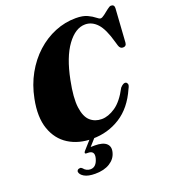

<svg xmlns="http://www.w3.org/2000/svg" viewBox="-163 -832 1037 1168"><g transform="rotate(-20 355.5 -248.0)"><path d="M615.5 -239.5Q622.5 -237 625.5 -227.5Q628.5 -218 617.5 -198.5Q570.5 -91 489.5 -39.8Q408.5 11.5 309 11.5Q220 11.5 155.8 -28.8Q91.5 -69 64.2 -147.2Q37 -225.5 59.5 -338Q76 -422.5 114.5 -491.5Q153 -560.5 207.5 -610Q262 -659.5 327.2 -686.2Q392.5 -713 462.5 -713Q509 -713 537.2 -699.5Q565.5 -686 581.2 -672.8Q597 -659.5 606 -659.5Q615.5 -659.5 632 -672.2Q648.5 -685 664.8 -698Q681 -711 690 -711Q711.5 -711 711 -688L696.5 -470Q695 -446.5 673 -446.5Q654 -446.5 647 -469L639 -496Q614.5 -584.5 580.8 -621Q547 -657.5 503 -657.5Q440 -657.5 385.8 -583.5Q331.5 -509.5 304 -370Q282 -261 290.5 -198Q299 -135 329.2 -108.2Q359.5 -81.5 403 -81.5Q445.5 -81.5 491.8 -112.8Q538 -144 578.5 -221Q600.5 -245.5 615.5 -239.5ZM302.5 -5H334L280.5 55Q291.5 54.5 307 54.5Q359.5 54.5 381.8 75.2Q404 96 394 132Q384 171 346.8 194.2Q309.5 217.5 252 217.5Q206 217.5 181.5 203Q157 188.5 155 169.5Q157 154.5 172.5 153.5Q178 152 182 154Q186 156 189.5 159.5Q207 182 234 182Q272.5 182 286 129Q297.5 82.5 252 82.5H243.5Q235 82.5 234.2 77.2Q233.5 72 240 65Z"/></g></svg>

Font: Fraunces 72pt S000 Black
Style: Italic
Weight: 900
Italic angle: -16°
Version: Version 1.000; ttfautohint (v1.8.3)